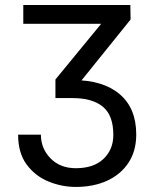

<svg xmlns="http://www.w3.org/2000/svg" viewBox="-20 -548 622 761"><path d="M72.3 -528.3H496.6L497.6 -470.7L260.3 -176.3H199.7V-232.9L380.9 -453.6H72.3ZM199.7 -230.5H270.5Q388.7 -230.5 454.3 -174.8Q520 -119.1 520 -15.1Q520 50.8 489 97.4Q458 144 404.1 168.5Q350.1 192.9 280.8 192.9Q224.6 192.9 172.1 171.4Q119.6 149.9 85.7 104.2Q51.8 58.6 51.8 -14.2H142.1Q142.1 40.5 180.2 79.6Q218.3 118.7 280.8 118.7Q351.6 118.7 390.4 81.5Q429.2 44.4 429.2 -13.2Q429.2 -90.8 387.7 -125Q346.2 -159.2 268.6 -159.2H199.7Z"/></svg>

Font: RobotoDEMO
Style: Regular
Weight: 400
Designer: Christian Robertson
Foundry: Google
Version: Version 2.136